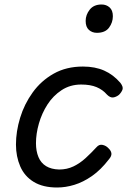

<svg xmlns="http://www.w3.org/2000/svg" viewBox="-20 -815 566 854"><path d="M234 19Q171 19 130 -6Q89 -31 70 -75Q51 -119 51 -172Q51 -230 69.5 -291Q88 -352 125.5 -404Q163 -456 219 -487.5Q275 -519 349 -519Q403 -519 443.5 -501Q484 -483 515 -447Q529 -429 525 -417Q521 -405 509 -393Q496 -383 483 -381.5Q470 -380 456 -394Q437 -416 409.5 -427.5Q382 -439 341 -439Q292 -439 254 -414Q216 -389 191 -350Q166 -311 153 -265.5Q140 -220 140 -178Q140 -143 151 -116.5Q162 -90 185 -76Q208 -62 243 -61Q278 -61 307 -75Q336 -89 361 -112Q386 -135 409 -160Q421 -174 436.5 -170.5Q452 -167 462 -156Q474 -145 475.5 -133Q477 -121 465 -107Q428 -59 389 -32Q350 -5 311 7Q272 19 234 19ZM411 -669Q390 -669 375.5 -682Q361 -695 361 -722Q361 -749 379 -772Q397 -795 432 -795Q453 -795 467.5 -782Q482 -769 482 -743Q482 -715 465 -692Q448 -669 411 -669Z"/></svg>

Font: Playwrite AU QLD
Style: Regular
Weight: 400
Designer: Veronika Burian, José Scaglione
Foundry: TypeTogether
Version: Version 1.002